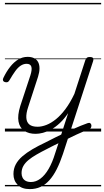

<svg xmlns="http://www.w3.org/2000/svg" viewBox="-34 -909 719 1327"><path d="M424 6Q449 -7 474.5 -18.5Q500 -30 524.5 -40Q549 -50 572 -58Q583 -62 589.5 -57.5Q596 -53 597.5 -44.5Q599 -36 595 -27.5Q591 -19 580 -15Q559 -7 538 2Q517 11 496 20.5Q475 30 454.5 40.5Q434 51 413 61ZM172 398Q117 398 88 368.5Q59 339 59 294Q59 257 75 227Q91 197 120.5 171.5Q150 146 190 122.5Q230 99 279 76Q297 67 315.5 57.5Q334 48 352 39Q370 30 389 21L437 -127Q409 -86 379 -58Q349 -30 319.5 -14Q290 2 262.5 9Q235 16 212 16Q165 16 133.5 -5Q102 -26 94 -68.5Q86 -111 106 -176L176 -388Q189 -429 182.5 -448.5Q176 -468 150 -468Q129 -468 109.5 -455.5Q90 -443 71.5 -417.5Q53 -392 31 -354Q26 -346 20.5 -342.5Q15 -339 3 -341Q-10 -344 -13 -352.5Q-16 -361 -11 -370Q10 -414 36 -447Q62 -480 92 -498Q122 -516 157 -516Q183 -516 201.5 -507Q220 -498 229.5 -480Q239 -462 239 -436.5Q239 -411 229 -379L160 -167Q146 -125 148 -94.5Q150 -64 169 -48.5Q188 -33 226 -33Q254 -33 286.5 -45.5Q319 -58 352.5 -85Q386 -112 418.5 -155.5Q451 -199 480 -260L556 -494Q561 -506 567 -510.5Q573 -515 586 -515Q604 -515 609 -508Q614 -501 610 -488L401 155Q381 215 358 260.5Q335 306 307 337Q279 368 245.5 383Q212 398 172 398ZM180 349Q214 349 245 326Q276 303 302 258.5Q328 214 347 151L370 81Q357 87 344 93.5Q331 100 318 106.5Q305 113 292 120Q252 140 219 159Q186 178 163 197Q140 216 127.5 238Q115 260 115 288Q115 305 122 319Q129 333 143.5 341Q158 349 180 349ZM0 369H665V379H0ZM0 -20H665V0H0ZM0 -505H665V-500H0ZM0 -889H665V-879H0Z"/></svg>

Font: Playwrite HR Guides
Style: Regular
Weight: 400
Designer: Veronika Burian, José Scaglione
Foundry: TypeTogether
Version: Version 1.003